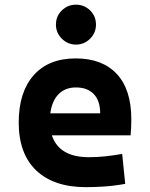

<svg xmlns="http://www.w3.org/2000/svg" viewBox="-20 -771 626 801"><path d="M338.9 9.8Q204.6 9.8 131.3 -59.8Q58.1 -129.4 58.1 -259.8Q58.1 -386.7 120.4 -457Q182.6 -527.3 295.9 -527.3Q406.7 -527.3 467.3 -462.4Q527.8 -397.5 527.8 -273.4Q527.8 -238.3 524.9 -206.5H196.3Q226.6 -115.2 350.6 -115.2Q385.7 -115.2 419.9 -118.9Q454.1 -122.6 489.7 -128.9L502.4 -3.9Q452.6 4.9 411.6 7.3Q370.6 9.8 338.9 9.8ZM296.9 -406.2Q252 -406.2 224.4 -378.2Q196.8 -350.1 189.9 -298.3H397.9Q397.9 -350.6 371.3 -378.4Q344.7 -406.2 296.9 -406.2ZM296.9 -585Q262.7 -585 238 -609.6Q213.4 -634.3 213.4 -668.5Q213.4 -703.6 238 -727.5Q262.7 -751.5 296.9 -751.5Q331.5 -751.5 356 -727.5Q380.4 -703.6 380.4 -668.5Q380.4 -634.3 356 -609.6Q331.5 -585 296.9 -585Z"/></svg>

Font: Caskaydia Cove
Style: Bold
Weight: 700
Monospace: yes
Designer: Aaron Bell
Foundry: Saja Typeworks
Version: Version 4.300; ttfautohint (v1.8.3)